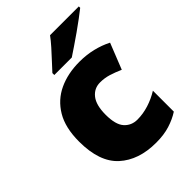

<svg xmlns="http://www.w3.org/2000/svg" viewBox="-224 -871 986 986"><g transform="rotate(-45 269.5 -378.0)"><path d="M318 10Q192 10 117 -58Q42 -126 42 -274Q42 -375 80 -438.5Q118 -502 183.5 -532.5Q249 -563 333 -563Q384 -563 429.5 -552Q475 -541 514 -521L458 -380Q424 -395 394.5 -404Q365 -413 333 -413Q290 -413 263 -379Q236 -345 236 -275Q236 -203 263.5 -172.5Q291 -142 334 -142Q375 -142 416.5 -155Q458 -168 495 -191V-39Q461 -17 418 -3.5Q375 10 318 10ZM532 -756Q514 -742 487 -721.5Q460 -701 429 -679.5Q398 -658 369.5 -638.5Q341 -619 321 -606H194V-620Q211 -639 235 -664.5Q259 -690 283 -717Q307 -744 323 -766H532Z"/></g></svg>

Font: Noto Sans Gujarati UI Black
Style: Regular
Weight: 900
Designer: Jelle Bosma - Monotype Design Team, Universal Thirst
Foundry: Monotype Imaging Inc.
Version: Version 2.106; ttfautohint (v1.8.4.7-5d5b)